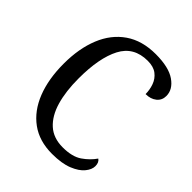

<svg xmlns="http://www.w3.org/2000/svg" viewBox="-204 -847 979 979"><g transform="rotate(45 285.5 -357.0)"><path d="M335 10Q243 10 180 -36Q117 -82 84.5 -164.5Q52 -247 52 -358Q52 -467 85.5 -549.5Q119 -632 185.5 -678Q252 -724 350 -724Q444 -724 491.5 -691Q539 -658 539 -611Q539 -580 516 -561.5Q493 -543 457 -543Q457 -574 446.5 -603.5Q436 -633 411.5 -652Q387 -671 345 -671Q245 -671 202 -588.5Q159 -506 159 -358Q159 -265 179 -196.5Q199 -128 241 -90Q283 -52 350 -52Q418 -52 456.5 -78.5Q495 -105 519 -140Q536 -129 536 -102Q536 -78 515 -52Q494 -26 449.5 -8Q405 10 335 10Z"/></g></svg>

Font: Noto Serif SemiCondensed
Style: Regular
Weight: 400
Width: 4
Designer: Monotype Design Team
Foundry: Monotype Imaging Inc.
Version: Version 2.013